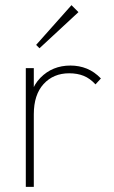

<svg xmlns="http://www.w3.org/2000/svg" viewBox="-20 -724 442 744"><path d="M80 0V-460H111V0ZM111 -281 90 -287Q90 -375 136.5 -422.5Q183 -470 253 -470Q287 -470 316.5 -458Q346 -446 371 -420L350 -397Q329 -420 304.5 -430Q280 -440 248 -440Q187 -440 149 -398.5Q111 -357 111 -281ZM133 -537 120 -550 257 -704 284 -677Z"/></svg>

Font: Outfit Thin
Style: Regular
Weight: 100
Designer: Rodrigo Fuenzalida
Foundry: fragTYPE
Version: Version 1.100;gftools[0.9.27]